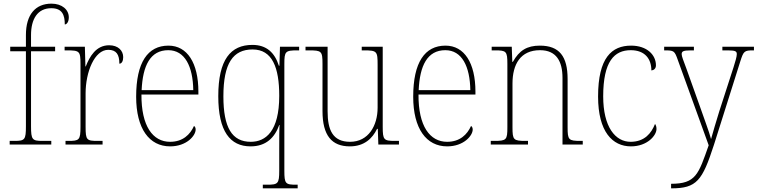

<svg xmlns="http://www.w3.org/2000/svg" viewBox="-20 -792 4151 1052"><path d="M33 0H261V-20H213C157 -20 150 -26 150 -100V-511H282V-536H150V-600C150 -688 186 -747 261 -747C321 -747 335 -710 335 -658C345 -658 357 -671 357 -697C357 -739 320 -772 262 -772C174 -772 122 -712 122 -600V-536H36V-511H122V-100C122 -26 116 -20 59 -20H33Z M339 0H542V-20H516C455 -20 449 -24 449 -97V-280C449 -398 498 -519 573 -519C618 -519 634 -493 634 -443C648 -443 655 -459 655 -479C655 -515 627 -544 578 -544C506 -544 471 -482 450 -428H448L445 -536H334V-516H346C416 -516 421 -512 421 -441V-97C421 -24 414 -20 354 -20H339Z M912 10C1003 10 1052 -49 1052 -82C1052 -93 1048 -98 1043 -102C1022 -55 982 -15 912 -15C817 -15 754 -101 755 -274H1067V-290C1067 -447 1006 -542 903 -542C790 -542 726 -451 726 -262C726 -87 798 10 912 10ZM1039 -298H756C762 -432 803 -517 902 -517C993 -517 1037 -428 1039 -298Z M1420 240H1611V220H1603C1544 220 1538 215 1538 143V-441C1538 -511 1543 -516 1611 -516H1619V-536H1514L1511 -432H1508C1485 -504 1440 -546 1363 -546C1244 -546 1176 -466 1176 -265C1176 -72 1241 10 1353 10C1438 10 1485 -38 1510 -107H1512C1510 -88 1510 -29 1510 29V143C1510 215 1503 220 1443 220H1420ZM1354 -15C1251 -15 1204 -93 1204 -264C1204 -446 1257 -521 1364 -521C1472 -521 1510 -422 1510 -267C1510 -73 1436 -15 1354 -15Z M1897 10C1976 10 2021 -34 2046 -86H2050L2053 0H2166V-20H2145C2083 -20 2077 -25 2077 -97V-536H1962V-516H1974C2046 -516 2049 -511 2049 -436V-202C2049 -104 1999 -15 1898 -15C1803 -15 1775 -80 1775 -182V-536H1654V-516H1672C1742 -516 1747 -512 1747 -442V-184C1747 -49 1798 10 1897 10Z M2430 10C2521 10 2570 -49 2570 -82C2570 -93 2566 -98 2561 -102C2540 -55 2500 -15 2430 -15C2335 -15 2272 -101 2273 -274H2585V-290C2585 -447 2524 -542 2421 -542C2308 -542 2244 -451 2244 -262C2244 -87 2316 10 2430 10ZM2557 -298H2274C2280 -432 2321 -517 2420 -517C2511 -517 2555 -428 2557 -298Z M2669 0H2873V-20H2861C2793 -20 2788 -25 2788 -95V-334C2788 -439 2831 -517 2939 -517C3029 -517 3062 -455 3062 -365V0H3173V-20H3162C3095 -20 3090 -25 3090 -95V-359C3090 -483 3045 -542 2938 -542C2868 -542 2825 -516 2790 -453H2787L2784 -536H2674V-516H2693C2754 -516 2760 -511 2760 -442V-95C2760 -25 2755 -20 2687 -20H2669Z M3437 10C3527 10 3577 -50 3577 -85C3577 -98 3574 -106 3569 -113C3549 -62 3512 -16 3437 -15C3351 -14 3285 -97 3285 -264C3285 -456 3346 -517 3436 -517C3514 -517 3549 -469 3549 -406C3562 -407 3574 -416 3574 -434C3574 -492 3524 -542 3438 -542C3332 -542 3257 -476 3257 -263C3257 -70 3336 10 3437 10Z M3657 215V240H3658C3798 240 3828 198 3892 1L4036 -455C4054 -512 4058 -516 4107 -516H4111V-536H3938V-516H3969C4013 -516 4017 -509 4017 -495C4017 -481 4009 -455 3999 -423L3921 -182C3902 -119 3887 -71 3876 -30C3865 -72 3836 -147 3812 -217L3742 -413C3724 -462 3715 -483 3715 -495C3715 -510 3722 -516 3765 -516H3782V-536H3619V-516H3621C3673 -516 3676 -514 3694 -463L3863 4C3807 163 3793 215 3657 215Z"/></svg>

Font: Noto Serif Armenian SemiCondensed Thin
Style: Regular
Weight: 100
Width: 4
Designer: Monotype Design Team
Foundry: Monotype Imaging Inc.
Version: Version 2.008